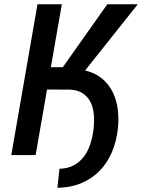

<svg xmlns="http://www.w3.org/2000/svg" viewBox="-20 -731 669 905"><path d="M147.9 0H33.2L156.7 -710.9H271.5L219.7 -414.1H275.9L485.8 -710.9H629.4L381.3 -398.9Q429.7 -387.2 461.9 -359.9Q494.1 -332.5 512 -295.4Q529.8 -258.3 535.2 -214.1Q540.5 -169.9 535.6 -124.5Q528.8 -63.5 507.1 -12.9Q485.4 37.6 449.2 74.5Q413.1 111.3 363.3 132.3Q313.5 153.3 250.5 154.3L260.3 64.5Q300.3 63.5 328.9 47.6Q357.4 31.7 376.5 5.9Q395.5 -20 406 -53.2Q416.5 -86.4 420.9 -122.6Q424.8 -156.2 422.4 -189Q419.9 -221.7 407.7 -247.6Q395.5 -273.4 371.3 -290.3Q347.2 -307.1 307.6 -308.6L201.7 -309.1Z"/></svg>

Font: Roboto Mono Medium
Style: Italic
Weight: 500
Designer: Google
Version: Version 2.000985; 2015; ttfautohint (v1.3)